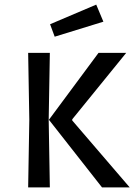

<svg xmlns="http://www.w3.org/2000/svg" viewBox="-20 -812 582 832"><path d="M422 0 192 -293 407 -583H527L293 -295V-290L542 0ZM102 0 107 -293 102 -583H196L191 -293L196 0ZM217 -653 197 -707 397 -792 428 -718Z"/></svg>

Font: Ruda Medium
Style: Regular
Weight: 500
Version: Version 2.001